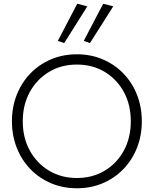

<svg xmlns="http://www.w3.org/2000/svg" viewBox="-20 -1000 824 1029"><path d="M324 -769 290 -781 394 -980 448 -966ZM462 -769 429 -781 533 -980 587 -966ZM44 -350Q44 -427 70 -492.5Q96 -558 143 -606.5Q190 -655 253.5 -682Q317 -709 392 -709Q467 -709 530.5 -682Q594 -655 641 -606.5Q688 -558 714 -492.5Q740 -427 740 -350Q740 -273 714 -207.5Q688 -142 641 -93.5Q594 -45 530.5 -18Q467 9 392 9Q317 9 253.5 -18Q190 -45 143 -93.5Q96 -142 70 -207.5Q44 -273 44 -350ZM102 -350Q102 -262 139.5 -193.5Q177 -125 242.5 -85.5Q308 -46 392 -46Q476 -46 541.5 -85.5Q607 -125 644 -193.5Q681 -262 681 -350Q681 -438 644 -506.5Q607 -575 541.5 -614.5Q476 -654 392 -654Q308 -654 242.5 -614.5Q177 -575 139.5 -506.5Q102 -438 102 -350Z"/></svg>

Font: Jost* Light
Style: Regular
Weight: 300
Version: Version 3.7